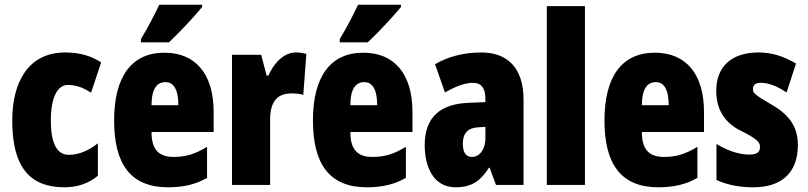

<svg xmlns="http://www.w3.org/2000/svg" viewBox="-20 -786 3435 816"><path d="M254 10C309 10 356 -6 396 -39V-177C356 -145 314 -128 272 -128C222 -128 196 -177 196 -274C196 -371 224 -425 268 -425C302 -425 334 -414 367 -392L410 -521C366 -549 318 -563 257 -563C99 -563 32 -435 32 -274C32 -78 105 10 254 10Z M839 -756V-766H657C636 -722 611 -673 579 -620V-606H698C748 -653 811 -722 839 -756ZM679 -562C538 -562 465 -459 465 -274C465 -90 534 10 694 10C758 10 812 -2 860 -30V-162C809 -131 769 -119 718 -119C654 -119 624 -151 624 -225H888V-310C888 -472 811 -562 679 -562ZM683 -437C716 -437 738 -409 738 -339H624C624 -411 649 -437 683 -437Z M1237 -563C1182 -563 1140 -510 1121 -465H1113L1090 -553H966V0H1128V-278C1128 -350 1155 -389 1219 -389C1240 -389 1256 -387 1269 -383L1282 -557C1262 -562 1250 -563 1237 -563Z M1684 -756V-766H1502C1481 -722 1456 -673 1424 -620V-606H1543C1593 -653 1656 -722 1684 -756ZM1524 -562C1383 -562 1310 -459 1310 -274C1310 -90 1379 10 1539 10C1603 10 1657 -2 1705 -30V-162C1654 -131 1614 -119 1563 -119C1499 -119 1469 -151 1469 -225H1733V-310C1733 -472 1656 -562 1524 -562ZM1528 -437C1561 -437 1583 -409 1583 -339H1469C1469 -411 1494 -437 1528 -437Z M2026 -563C1950 -563 1883 -545 1829 -513L1871 -393C1920 -421 1958 -434 1990 -434C2026 -434 2043 -411 2043 -366V-352L1971 -349C1850 -344 1785 -287 1785 -169C1785 -79 1821 10 1916 10C1985 10 2022 -17 2058 -73H2061L2088 0H2205V-363C2205 -498 2136 -563 2026 -563ZM2013 -245 2043 -247V-198C2043 -151 2018 -119 1986 -119C1960 -119 1947 -138 1947 -176C1947 -220 1969 -243 2013 -245Z M2466 0V-760H2304V0Z M2763 -562C2622 -562 2549 -459 2549 -274C2549 -90 2618 10 2778 10C2842 10 2896 -2 2944 -30V-162C2893 -131 2853 -119 2802 -119C2738 -119 2708 -151 2708 -225H2972V-310C2972 -472 2895 -562 2763 -562ZM2767 -437C2800 -437 2822 -409 2822 -339H2708C2708 -411 2733 -437 2767 -437Z M3371 -170C3371 -255 3325 -304 3258 -342C3187 -384 3180 -390 3180 -408C3180 -426 3191 -434 3214 -434C3252 -434 3290 -415 3323 -393L3363 -516C3310 -547 3261 -563 3204 -563C3089 -563 3024 -503 3024 -400C3024 -322 3059 -265 3127 -231C3204 -193 3210 -179 3210 -161C3210 -138 3195 -129 3165 -129C3115 -129 3065 -150 3025 -174V-21C3076 2 3128 10 3182 10C3301 10 3371 -51 3371 -170Z"/></svg>

Font: Noto Sans Hebrew ExtraCondensed Black
Style: Regular
Weight: 900
Width: 2
Designer: Monotype Design Team
Foundry: Monotype Imaging Inc.
Version: Version 2.004